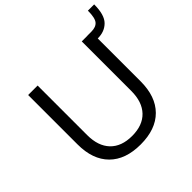

<svg xmlns="http://www.w3.org/2000/svg" viewBox="-206 -1004 1218 1218"><g transform="rotate(-45 402.5 -395.5)"><path d="M187.5 -259.3Q187.5 -160.6 239 -106.9Q290.5 -53.2 385.7 -53.2Q480.5 -53.2 532 -106.9Q583.5 -160.6 583.5 -259.3V-703.6H668.5V-260.7Q668.5 -124.5 595 -50.5Q521.5 23.4 385.7 23.4Q250 23.4 176.3 -50.5Q102.5 -124.5 102.5 -260.7V-703.6H187.5ZM634.3 -704.1H669.4Q711.4 -704.1 730.2 -726.6Q749 -749 749 -814H805.2Q805.2 -720.7 767.8 -682.9Q730.5 -645 669.4 -645H634.3Z"/></g></svg>

Font: Metrophobic
Style: Regular
Weight: 400
Designer: Vernon Adams
Foundry: Vernon Adams
Version: Version 3.200; ttfautohint (v1.8.4.7-5d5b);gftools[0.9.23]